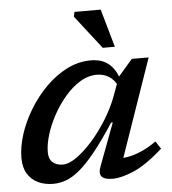

<svg xmlns="http://www.w3.org/2000/svg" viewBox="-52 -762 735 821"><g transform="rotate(-5 315.5 -351.5)"><path d="M351.5 -46.5 420 -229H413Q364 -154 325.8 -106.8Q287.5 -59.5 256.2 -34Q225 -8.5 197.8 1Q170.5 10.5 144 10.5Q108 10.5 79.2 -3Q50.5 -16.5 34 -43.5Q17.5 -70.5 17.5 -111Q17.5 -158.5 34.5 -211.8Q51.5 -265 82.5 -316.2Q113.5 -367.5 155.2 -409.5Q197 -451.5 246.2 -476.5Q295.5 -501.5 349.5 -501.5Q397 -501.5 426.5 -476.8Q456 -452 470 -404L461.5 -374Q445.5 -408.5 422.2 -423.2Q399 -438 370 -438Q332 -438 297 -416.5Q262 -395 231.8 -359.5Q201.5 -324 179 -282.2Q156.5 -240.5 144.2 -199.8Q132 -159 132 -126.5Q132 -97 148.2 -82.5Q164.5 -68 192.5 -68Q217.5 -68 250.8 -91.2Q284 -114.5 318.8 -153.5Q353.5 -192.5 383.8 -241Q414 -289.5 433 -339.5L462.5 -420.5L524.5 -492.5H597L439 -37.5L416 -73.5Q441.5 -71.5 469.8 -76.2Q498 -81 529.5 -94.5Q561 -108 594.5 -132L616 -99Q542.5 -34 489 -11.5Q435.5 11 399.5 11Q364 11 352 -2.8Q340 -16.5 351.5 -46.5ZM457 -550.5H405L293.5 -694L298 -714H410.5Z"/></g></svg>

Font: Newsreader 9pt Medium
Style: Italic
Weight: 500
Italic angle: -17°
Designer: Hugues Gentile
Foundry: Production Type
Version: Version 1.003